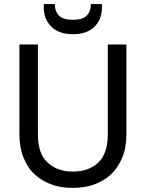

<svg xmlns="http://www.w3.org/2000/svg" viewBox="-20 -915 715 942"><path d="M166 -255.9Q166 -160.2 213.9 -117.2Q260.7 -73.2 337.9 -73.2Q415 -73.2 461.9 -117.2Q508.8 -161.1 508.8 -255.9V-696.8H600.1V-256.8Q600.1 -189.5 579.1 -140.1Q557.6 -89.8 522.9 -58.1Q487.8 -25.9 439 -8.8Q394 6.8 336.9 6.8Q278.8 6.8 235.8 -8.8Q187 -25.9 151.9 -58.1Q116.2 -89.4 96.2 -140.1Q75.2 -189.5 75.2 -256.8V-696.8H166ZM194.8 -877.9V-895H249Q249 -858.9 269 -838.9Q288.6 -817.9 337.9 -817.9Q386.2 -817.9 405.8 -838.9Q425.8 -858.9 425.8 -895H480V-877Q480 -820.3 443.8 -784.2Q406.7 -747.1 337.9 -747.1Q269 -747.1 231.9 -784.2Q194.8 -821.3 194.8 -877.9Z"/></svg>

Font: PoppinsZ
Style: Regular
Weight: 400
Designer: Ninad Kale (Devanagari), Jonny Pinhorn (Latin)
Foundry: Indian Type Foundry
Version: Version 3.002;FEAKit 1.0